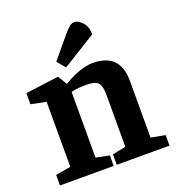

<svg xmlns="http://www.w3.org/2000/svg" viewBox="-132 -838 868 944"><g transform="rotate(-20 301.5 -365.5)"><path d="M248 -535 212 -578 308 -693Q319 -706 332.5 -718.5Q346 -731 362 -731Q380 -731 402 -708.5Q424 -686 424 -644ZM21 0V-55L100 -69V-409L21 -425V-483L195 -506L223 -459H227Q252 -475 278.5 -486.5Q305 -498 330.5 -504.5Q356 -511 378 -511Q448 -511 484 -475Q520 -439 520 -367V-69L594 -55V0H318V-55L388 -69V-344Q388 -389 372 -405Q356 -421 309 -421Q293 -421 274.5 -419.5Q256 -418 232 -413V-69L302 -55V0Z"/></g></svg>

Font: Faustina VF Beta
Style: Regular
Weight: 400
Designer: Alfonso Garcia
Foundry: Omnibus-Type
Version: Version 1.006